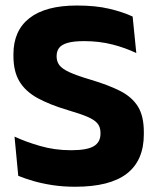

<svg xmlns="http://www.w3.org/2000/svg" viewBox="-20 -673 580 706"><path d="M256.6 13.7Q212.2 13.7 173.3 7.8Q134.5 1.8 102.7 -7.4Q70.8 -16.7 47.1 -26.5L33.4 -170.7Q72.9 -152.1 126.9 -136.4Q180.9 -120.6 241.3 -120.6Q299.8 -120.6 324.6 -135.3Q349.5 -150 349.5 -181.3V-185Q349.5 -205.8 338.3 -219.2Q327.1 -232.7 300.9 -243.8Q274.6 -254.9 230 -267.9Q162.8 -287.9 118.2 -312.3Q73.6 -336.8 51.5 -373.6Q29.4 -410.4 29.4 -467V-473.7Q29.4 -560.5 88.6 -606.6Q147.9 -652.7 262.9 -652.7Q332.1 -652.7 382.2 -640.7Q432.4 -628.7 467.7 -612.2L481.2 -477.8Q442.3 -496.7 393.8 -509.3Q345.2 -521.8 289.6 -521.8Q250.7 -521.8 228.5 -515.3Q206.2 -508.9 197.2 -496.6Q188.2 -484.4 188.2 -466.8V-465.1Q188.2 -446.9 198.4 -433.3Q208.6 -419.8 235.3 -407.5Q262 -395.2 311.5 -380.5Q377.9 -360.9 421.6 -338.7Q465.4 -316.4 487.2 -281.3Q508.9 -246.2 508.9 -187.3V-179.3Q508.9 -83.2 446.6 -34.7Q384.2 13.7 256.6 13.7Z"/></svg>

Font: Anek Devanagari Medium
Style: Regular
Weight: 500
Designer: Kailash Malviya (Devanagari) & Yesha Goshar (Latin)
Foundry: Ek Type
Version: Version 1.003